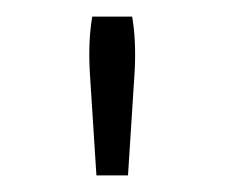

<svg xmlns="http://www.w3.org/2000/svg" viewBox="-20 -634 271 231"><path d="M88 -548Q86 -585 91 -614H139Q144 -585 142 -548L134 -423H96Z"/></svg>

Font: Athiti
Style: Regular
Weight: 400
Designer: CadsonDemak Team
Foundry: CadsonDemak
Version: Version 1.032